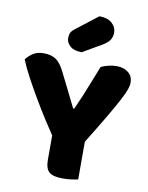

<svg xmlns="http://www.w3.org/2000/svg" viewBox="-93 -913 760 987"><g transform="rotate(10 287.0 -419.0)"><path d="M377 -188H220Q195 -225 164 -273.5Q133 -322 102.5 -374Q72 -426 46 -474.5Q20 -523 5 -561Q18 -579 40.5 -594Q63 -609 96 -609Q135 -609 159.5 -593Q184 -577 206 -533Q206 -533 215 -515Q224 -497 237 -471Q250 -445 263 -418.5Q276 -392 285 -374Q294 -356 294 -356H300Q319 -398 333.5 -433Q348 -468 362.5 -505.5Q377 -543 396 -590Q414 -599 436 -604Q458 -609 478 -609Q513 -609 537.5 -590.5Q562 -572 562 -535Q562 -523 555 -502.5Q548 -482 528.5 -444.5Q509 -407 472.5 -345Q436 -283 377 -188ZM212 -248H383V-1Q372 2 349.5 5Q327 8 304 8Q252 8 232 -10Q212 -28 212 -73ZM229 -756 345 -846Q387 -846 410.5 -825.5Q434 -805 434 -775Q434 -756 424.5 -739.5Q415 -723 387 -706L287 -648Q247 -648 226.5 -666Q206 -684 206 -708Q206 -720 209.5 -731.5Q213 -743 229 -756Z"/></g></svg>

Font: Baloo Bhaijaan 2 ExtraBold
Style: Regular
Weight: 800
Designer: Sanskriti Dholi, Noopur Datye and Ek Type
Foundry: Ek Type
Version: Version 1.701